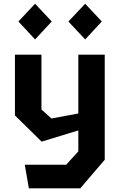

<svg xmlns="http://www.w3.org/2000/svg" viewBox="-20 -834 660 1054"><path d="M138.5 200H420.5L555 43V-534H410V-211L262.5 -183.5L207.5 -233V-534H62V-200.5L208.5 -56.5L410 -118V-3L343 70.5H116ZM172.5 -617.5 264 -716 172.5 -813.5 81 -716ZM447.5 -617.5 539 -716 447.5 -813.5 355.5 -716Z"/></svg>

Font: Monaspace Krypton
Style: Bold
Weight: 700
Designer: Riley Cran & the Lettermatic Team
Foundry: Lettermatic
Version: Version 1.200 (Monaspace Krypton)